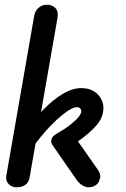

<svg xmlns="http://www.w3.org/2000/svg" viewBox="-20 -795 536 815"><path d="M50 0Q30 0 16.5 -14Q3 -28 7 -50L125 -727Q129 -750 144.5 -762.5Q160 -775 178 -775Q202 -775 215.5 -760.5Q229 -746 224 -719L106 -43Q102 -20 87 -10Q72 0 50 0ZM357 0Q343 0 329.5 -8.5Q316 -17 307 -29L203 -179Q194 -192 199 -205Q204 -218 218 -226Q255 -247 278.5 -265.5Q302 -284 313.5 -298.5Q325 -313 325 -323Q325 -330 320 -335Q315 -340 306 -340Q291 -340 264.5 -322Q238 -304 205 -271.5Q172 -239 138 -195Q104 -151 75 -100L89 -241Q124 -288 164 -329.5Q204 -371 245.5 -396Q287 -421 325 -421Q356 -421 377 -408.5Q398 -396 408.5 -376.5Q419 -357 419 -338Q419 -297 389.5 -263Q360 -229 311 -195L395 -75Q403 -63 405 -53Q407 -43 403 -34Q400 -18 386.5 -9Q373 0 357 0Z"/></svg>

Font: Edu QLD Beginner SemiBold
Style: Regular
Weight: 600
Designer: Tina and Corey Anderson
Foundry: Google for Education
Version: Version 1.003